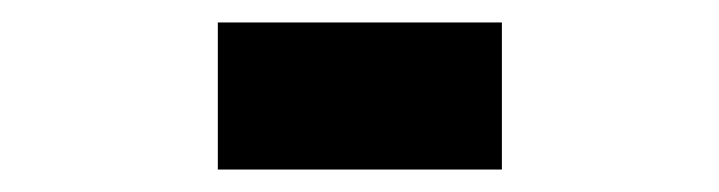

<svg xmlns="http://www.w3.org/2000/svg" viewBox="-20 -359 640 171"><path d="M174 -208V-339H427V-208Z"/></svg>

Font: Chivo Mono
Style: Bold
Weight: 700
Monospace: yes
Designer: Hector Gatti
Foundry: Omnibus-Type
Version: Version 1.008; ttfautohint (v1.8.4.7-5d5b)